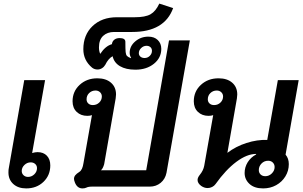

<svg xmlns="http://www.w3.org/2000/svg" viewBox="-20 -1039 1688 1069"><path d="M27 -79Q27 -95 29 -103L115 -593H231L159 -187Q176 -192 189 -192Q222 -192 241 -172Q260 -152 260 -118Q260 -63 222 -26.5Q184 10 126 10Q81 10 54 -14.5Q27 -39 27 -79ZM186 -103Q186 -117 176 -126Q166 -135 151 -135Q131 -135 116 -120.5Q101 -106 101 -87Q101 -73 111 -63.5Q121 -54 136 -54Q156 -54 171 -68.5Q186 -83 186 -103Z M439 10Q410 10 397 -23Q392 -36 392 -43Q392 -54 399 -63Q406 -72 422 -82Q431 -88 436.5 -100Q442 -112 445 -132L492 -398Q481 -394 466 -394Q430 -394 407 -416Q384 -438 384 -475Q384 -530 423.5 -566.5Q463 -603 522 -603Q570 -603 598 -578.5Q626 -554 626 -513Q626 -507 624 -491L560 -125Q553 -100 542 -91H794L921 -814H1037L907 -77Q900 -42 874.5 -21Q849 0 814 0H493Q471 0 460 6Q452 10 439 10ZM547 -502Q547 -516 537 -525.5Q527 -535 512 -535Q491 -535 476.5 -521Q462 -507 462 -486Q462 -472 471.5 -463Q481 -454 497 -454Q518 -454 532.5 -468Q547 -482 547 -502Z M607 -726Q583 -713 566 -678Q559 -666 547.5 -659Q536 -652 523 -652Q506 -652 493 -662Q444 -703 444 -765Q444 -845 495.5 -894Q547 -943 631 -943H730Q789 -943 818 -959.5Q847 -976 867 -1019L944 -994Q896 -861 716 -861H615Q578 -861 554.5 -839.5Q531 -818 531 -775Q531 -754 538 -739Q567 -783 603 -793Q605 -809 616.5 -818Q628 -827 646 -827Q678 -827 678 -806Q678 -764 679.5 -749Q681 -734 687 -727.5Q693 -721 709 -715L710 -717Q702 -730 702 -745Q702 -782 733 -808.5Q764 -835 806 -835Q839 -835 858.5 -816Q878 -797 878 -767Q878 -717 837 -684Q796 -651 734 -651Q681 -651 648 -670.5Q615 -690 607 -726ZM826 -756Q826 -769 817.5 -776.5Q809 -784 796 -784Q779 -784 766 -771.5Q753 -759 753 -743Q753 -731 762 -723.5Q771 -716 785 -716Q802 -716 814 -728Q826 -740 826 -756Z M1342 -76Q1342 -108 1359 -135.5Q1376 -163 1406 -179V-182Q1355 -182 1296 -138Q1237 -94 1180 -14Q1173 -4 1161 2Q1149 8 1136 8Q1117 8 1100 -4Q1080 -19 1080 -37Q1080 -50 1092 -65Q1112 -89 1117 -116L1167 -398Q1156 -394 1141 -394Q1105 -394 1082 -416Q1059 -438 1059 -475Q1059 -530 1098.5 -566.5Q1138 -603 1197 -603Q1245 -603 1273 -578.5Q1301 -554 1301 -513Q1301 -507 1299 -491L1246 -188Q1293 -224 1352.5 -243Q1412 -262 1468 -260L1527 -593H1643L1570 -178Q1588 -157 1588 -125Q1588 -88 1569 -57Q1550 -26 1517.5 -8Q1485 10 1445 10Q1396 10 1369 -15Q1342 -40 1342 -76ZM1222 -502Q1222 -516 1212 -525.5Q1202 -535 1187 -535Q1166 -535 1151.5 -521Q1137 -507 1137 -486Q1137 -472 1146.5 -463Q1156 -454 1172 -454Q1193 -454 1207.5 -468Q1222 -482 1222 -502ZM1509 -109Q1509 -124 1499 -134Q1489 -144 1473 -144Q1451 -144 1436 -128.5Q1421 -113 1421 -92Q1421 -77 1431 -67.5Q1441 -58 1457 -58Q1478 -58 1493.5 -73.5Q1509 -89 1509 -109Z"/></svg>

Font: Niramit SemiBold
Style: Italic
Weight: 600
Italic angle: -10°
Designer: Katatrad Aksorn Co.,Ltd.
Foundry: Cadson Demak Co.,Ltd.
Version: Version 1.001; ttfautohint (v1.6)